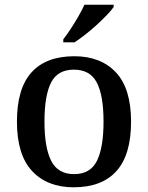

<svg xmlns="http://www.w3.org/2000/svg" viewBox="-20 -786 629 816"><path d="M293 10Q181 10 116.5 -59Q52 -128 52 -269Q52 -410 114 -478.5Q176 -547 296 -547Q408 -547 472.5 -478.5Q537 -410 537 -269Q537 -128 475 -59Q413 10 293 10ZM295 -46Q364 -46 392 -102.5Q420 -159 420 -269Q420 -380 391.5 -435Q363 -490 294 -490Q225 -490 197 -435Q169 -380 169 -269Q169 -159 197.5 -102.5Q226 -46 295 -46ZM249 -619Q264 -638 281 -664Q298 -690 313.5 -717Q329 -744 339 -766H463V-756Q454 -743 435 -723Q416 -703 392 -681Q368 -659 343 -639.5Q318 -620 297 -606H249Z"/></svg>

Font: Noto Naskh Arabic Medium
Style: Regular
Weight: 500
Designer: Monotype Design Team, David Williams, Mohamad Dakak and Nizar Qandah
Foundry: Monotype Imaging Inc.
Version: Version 2.016